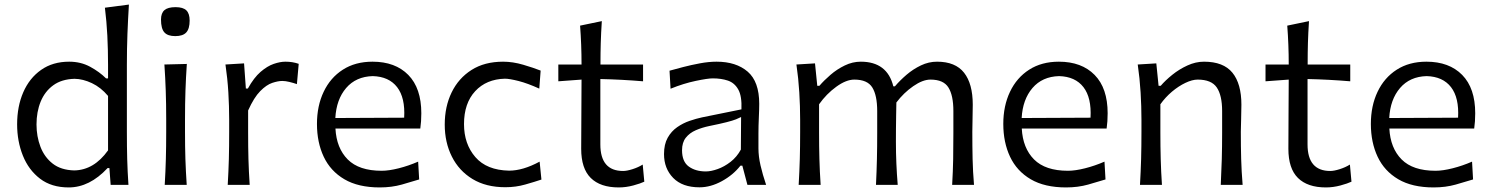

<svg xmlns="http://www.w3.org/2000/svg" viewBox="-20 -801 6460 832"><path d="M277.8 11.2Q203.1 11.2 153.6 -26.6Q104 -64.5 79.1 -126.7Q54.2 -189 54.2 -262.2Q54.2 -339.8 80.8 -401.1Q107.4 -462.4 158 -498Q208.5 -533.7 279.8 -533.7Q330.1 -533.7 370.6 -511.7Q411.1 -489.7 439.5 -461.4H448.2V-519.5Q448.2 -585.4 445.1 -647Q441.9 -708.5 434.6 -767.6L538.6 -781.2Q534.7 -717.8 532.2 -653.3Q529.8 -588.9 529.8 -519.5V-230Q529.8 -165.5 531.2 -111.8Q532.7 -58.1 536.6 0H459.5L454.1 -72.8H446.3Q368.2 11.2 277.8 11.2ZM301.8 -62.5Q387.2 -64 448.2 -149.4V-385.3Q417 -422.4 378.2 -440.7Q339.4 -459 303.2 -459.5Q247.1 -458 210.7 -431.4Q174.3 -404.8 156.2 -360.6Q138.2 -316.4 138.2 -261.7Q138.2 -210 155.3 -165Q172.4 -120.1 208.3 -92Q244.1 -64 301.8 -62.5Z M693.8 0Q697.3 -58.1 698.7 -111.8Q700.2 -165.5 700.2 -230V-282.7Q700.2 -352.5 698.2 -408.2Q696.3 -463.9 692.4 -521.5L789.6 -523.9Q785.6 -465.3 783.7 -409.2Q781.7 -353 781.7 -282.7V-230Q781.7 -165.5 783.4 -111.8Q785.2 -58.1 789.1 0ZM739.3 -644.5Q706.5 -644.5 692.1 -660.9Q677.7 -677.2 677.7 -716.3Q677.7 -744.1 692.6 -757.1Q707.5 -770 740.7 -770Q773.4 -770 787.6 -756.1Q801.8 -742.2 801.8 -711.9Q801.8 -676.3 787.1 -660.4Q772.5 -644.5 739.3 -644.5Z M966.8 0Q970.2 -58.1 971.7 -111.8Q973.1 -165.5 973.1 -230V-282.7Q973.1 -340.3 969.5 -400.9Q965.8 -461.4 957 -521.5L1037.6 -526.4L1045.4 -417.5H1054.2Q1080.1 -464.4 1109.1 -489.5Q1138.2 -514.6 1166.3 -524.2Q1194.3 -533.7 1216.8 -533.7Q1248 -533.7 1274.4 -524.4L1266.6 -436.5Q1251 -441.9 1233.9 -446Q1216.8 -450.2 1203.1 -450.2Q1185.1 -450.2 1159.9 -441.9Q1134.8 -433.6 1107.7 -406.2Q1080.6 -378.9 1055.2 -322.3V-226.6Q1055.2 -164.6 1056.6 -111.3Q1058.1 -58.1 1062 0Z M1625.5 11.2Q1532.7 11.2 1472.4 -24.2Q1412.1 -59.6 1382.8 -121.8Q1353.5 -184.1 1353.5 -263.7Q1353.5 -342.3 1382.6 -403.3Q1411.6 -464.4 1465.6 -499Q1519.5 -533.7 1594.2 -533.7Q1692.9 -533.7 1749.3 -476.3Q1805.7 -418.9 1805.7 -310.1Q1805.7 -274.4 1801.3 -244.1H1433.6Q1438 -159.2 1486.8 -110.1Q1535.6 -61 1633.8 -61Q1665.5 -61 1708 -71.8Q1750.5 -82.5 1792 -100.6L1796.4 -23.4Q1765.1 -13.7 1721.2 -1.2Q1677.2 11.2 1625.5 11.2ZM1731.4 -291Q1736.3 -377.4 1700.9 -423.3Q1665.5 -469.2 1595.2 -471.2Q1522.5 -469.2 1480 -419.7Q1437.5 -370.1 1433.1 -289.6Z M2169.9 10.3Q2085.9 10.3 2027.3 -25.4Q1968.8 -61 1938 -122.6Q1907.2 -184.1 1907.2 -261.2Q1907.2 -338.9 1937 -400.4Q1966.8 -461.9 2023.2 -497.8Q2079.6 -533.7 2160.2 -533.7Q2202.1 -533.7 2247.1 -520.5Q2292 -507.3 2322.8 -495.1L2316.9 -417Q2266.6 -439.9 2227.1 -450Q2187.5 -460 2168 -460Q2087.4 -458 2039.1 -405.8Q1990.7 -353.5 1990.7 -263.2Q1990.7 -177.2 2039.8 -120.4Q2088.9 -63.5 2186 -61.5Q2246.1 -61.5 2318.4 -100.6L2326.2 -22.9Q2297.4 -13.2 2256.3 -1.5Q2215.3 10.3 2169.9 10.3Z M2661.1 11.2Q2581.5 11.2 2540 -29.8Q2498.5 -70.8 2498.5 -156.2Q2498.5 -239.3 2499.3 -316.7Q2500 -394 2500 -456.1L2399.4 -448.7V-521.5H2500Q2500 -606.9 2493.7 -689.9L2587.9 -709.5Q2584.5 -657.2 2583.3 -615.2Q2582 -573.2 2582 -521.5H2766.6V-448.7Q2720.7 -452.6 2673.8 -455.1Q2627 -457.5 2581.5 -458.5V-175.3Q2581.5 -60.1 2680.2 -60.1Q2696.3 -60.1 2720.9 -67.9Q2745.6 -75.7 2765.1 -87.9L2772 -13.7Q2755.9 -5.9 2724.1 2.7Q2692.4 11.2 2661.1 11.2Z M3011.2 10.7Q2937 10.7 2897.2 -30Q2857.4 -70.8 2857.4 -133.3Q2857.4 -175.8 2873.3 -204.1Q2889.2 -232.4 2914.6 -250Q2939.9 -267.6 2968.5 -277.3Q2997.1 -287.1 3022.5 -292.5L3192.9 -327.1Q3195.3 -384.3 3179.2 -413.1Q3163.1 -441.9 3134.3 -451.7Q3105.5 -461.4 3068.4 -461.4Q3046.9 -461.4 2994.6 -450.4Q2942.4 -439.5 2885.7 -416.5L2881.3 -494.6Q2905.8 -501.5 2940.4 -510.5Q2975.1 -519.5 3013.2 -526.6Q3051.3 -533.7 3085 -533.7Q3169.9 -533.7 3220 -490.5Q3270 -447.3 3270 -351.1Q3270 -327.6 3268.3 -291.5Q3266.6 -255.4 3266.6 -222.2V-157.7Q3266.6 -123.5 3275.6 -84.2Q3284.7 -44.9 3299.8 0H3218.8L3196.8 -83H3188.5Q3156.7 -42.5 3107.9 -15.9Q3059.1 10.7 3011.2 10.7ZM3038.6 -58.1Q3061 -58.1 3089.8 -68.4Q3118.7 -78.6 3145.8 -99.6Q3172.9 -120.6 3190.4 -152.8L3191.4 -293.9Q3183.1 -289.6 3169.2 -283.9Q3155.3 -278.3 3128.4 -271.5Q3101.6 -264.6 3053.7 -254.9Q3022.5 -248.5 2995.4 -236.8Q2968.3 -225.1 2951.9 -204.3Q2935.5 -183.6 2935.5 -149.9Q2935.5 -100.6 2964.8 -79.3Q2994.1 -58.1 3038.6 -58.1Z M4106 0Q4109.4 -58.1 4110.4 -111.3Q4111.3 -164.6 4111.3 -226.6V-319.8Q4111.3 -387.7 4089.8 -421.9Q4068.4 -456.1 4012.2 -456.1Q3978.5 -456.1 3937.3 -427.5Q3896 -398.9 3864.3 -356.9Q3863.8 -333.5 3863.3 -302.7Q3862.8 -272 3862.5 -241.5Q3862.3 -210.9 3862.3 -187Q3862.3 -136.7 3864.3 -92.3Q3866.2 -47.9 3870.1 0H3775.9Q3778.8 -58.1 3780 -111.3Q3781.2 -164.6 3781.2 -226.6V-319.8Q3781.2 -387.7 3760 -421.9Q3738.8 -456.1 3682.1 -456.1Q3646.5 -456.1 3603.8 -425Q3561 -394 3529.3 -349.1V-226.6Q3529.3 -164.6 3530.8 -111.3Q3532.2 -58.1 3536.1 0H3440.9Q3444.3 -58.1 3445.8 -111.8Q3447.3 -165.5 3447.3 -230V-282.7Q3447.3 -340.3 3443.6 -400.9Q3439.9 -461.4 3431.2 -521.5L3511.7 -526.4L3521.5 -429.2H3530.8Q3550.8 -452.6 3578.9 -476.8Q3606.9 -501 3640.6 -517.3Q3674.3 -533.7 3710 -533.7Q3824.7 -533.7 3851.1 -426.8H3857.9Q3879.9 -452.6 3908.4 -477.1Q3937 -501.5 3970.7 -517.6Q4004.4 -533.7 4040.5 -533.7Q4120.1 -533.7 4157.7 -485.8Q4195.3 -438 4195.3 -347.2Q4195.3 -313 4194.3 -283.2Q4193.4 -253.4 4193.4 -230Q4193.4 -165.5 4194.6 -111.8Q4195.8 -58.1 4200.7 0Z M4599.6 11.2Q4506.8 11.2 4446.5 -24.2Q4386.2 -59.6 4356.9 -121.8Q4327.6 -184.1 4327.6 -263.7Q4327.6 -342.3 4356.7 -403.3Q4385.7 -464.4 4439.7 -499Q4493.7 -533.7 4568.4 -533.7Q4667 -533.7 4723.4 -476.3Q4779.8 -418.9 4779.8 -310.1Q4779.8 -274.4 4775.4 -244.1H4407.7Q4412.1 -159.2 4460.9 -110.1Q4509.8 -61 4607.9 -61Q4639.6 -61 4682.1 -71.8Q4724.6 -82.5 4766.1 -100.6L4770.5 -23.4Q4739.3 -13.7 4695.3 -1.2Q4651.4 11.2 4599.6 11.2ZM4705.6 -291Q4710.4 -377.4 4675 -423.3Q4639.6 -469.2 4569.3 -471.2Q4496.6 -469.2 4454.1 -419.7Q4411.6 -370.1 4407.2 -289.6Z M4919.9 0Q4923.3 -58.1 4924.8 -111.8Q4926.3 -165.5 4926.3 -230V-282.7Q4926.3 -340.3 4922.6 -400.9Q4918.9 -461.4 4910.2 -521.5L4990.7 -526.4L5000.5 -429.2H5009.8Q5029.8 -452.6 5059.8 -476.8Q5089.8 -501 5125.5 -517.3Q5161.1 -533.7 5197.3 -533.7Q5281.7 -533.7 5320.6 -485.8Q5359.4 -438 5359.4 -347.2Q5359.4 -313 5358.2 -283.2Q5356.9 -253.4 5356.9 -230Q5356.9 -165.5 5358.4 -111.8Q5359.9 -58.1 5364.7 0H5270Q5272.9 -58.1 5274.4 -111.3Q5275.9 -164.6 5275.9 -226.6V-319.8Q5275.9 -387.7 5252.7 -421.9Q5229.5 -456.1 5169.9 -456.1Q5146.5 -456.1 5116.7 -441.9Q5086.9 -427.7 5058.3 -403.6Q5029.8 -379.4 5008.3 -349.1V-226.6Q5008.3 -164.6 5009.8 -111.3Q5011.2 -58.1 5015.1 0Z M5725.6 11.2Q5646 11.2 5604.5 -29.8Q5563 -70.8 5563 -156.2Q5563 -239.3 5563.7 -316.7Q5564.5 -394 5564.5 -456.1L5463.9 -448.7V-521.5H5564.5Q5564.5 -606.9 5558.1 -689.9L5652.3 -709.5Q5648.9 -657.2 5647.7 -615.2Q5646.5 -573.2 5646.5 -521.5H5831.1V-448.7Q5785.2 -452.6 5738.3 -455.1Q5691.4 -457.5 5646 -458.5V-175.3Q5646 -60.1 5744.6 -60.1Q5760.7 -60.1 5785.4 -67.9Q5810.1 -75.7 5829.6 -87.9L5836.4 -13.7Q5820.3 -5.9 5788.6 2.7Q5756.8 11.2 5725.6 11.2Z M6192.4 11.2Q6099.6 11.2 6039.3 -24.2Q5979 -59.6 5949.7 -121.8Q5920.4 -184.1 5920.4 -263.7Q5920.4 -342.3 5949.5 -403.3Q5978.5 -464.4 6032.5 -499Q6086.4 -533.7 6161.1 -533.7Q6259.8 -533.7 6316.2 -476.3Q6372.6 -418.9 6372.6 -310.1Q6372.6 -274.4 6368.2 -244.1H6000.5Q6004.9 -159.2 6053.7 -110.1Q6102.5 -61 6200.7 -61Q6232.4 -61 6274.9 -71.8Q6317.4 -82.5 6358.9 -100.6L6363.3 -23.4Q6332 -13.7 6288.1 -1.2Q6244.1 11.2 6192.4 11.2ZM6298.3 -291Q6303.2 -377.4 6267.8 -423.3Q6232.4 -469.2 6162.1 -471.2Q6089.4 -469.2 6046.9 -419.7Q6004.4 -370.1 6000 -289.6Z"/></svg>

Font: Pinar-DS2-FD Regular
Style: Regular
Weight: 400
Designer: Amin Abedi
Version: Version 2.000